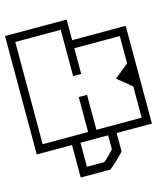

<svg xmlns="http://www.w3.org/2000/svg" viewBox="-131 -672 793 918"><g transform="rotate(-15 265.0 -212.5)"><path d="M245 -213Q245 -213 248 -213Q251 -213 255.5 -213Q260 -213 265 -213Q270.5 -213 275.2 -213Q280 -213 283 -213Q286 -213 286 -213Q286 -205 286 -185.2Q286 -165.5 286 -141Q286 -116.5 286 -93.2Q286 -70 286 -55Q286 -40 286 -40Q286 -40 286 -40Q286 -40 286 -40Q286 -40 286 -40Q286 -40 302.2 -40Q318.5 -40 344 -40Q369.5 -40 398 -40Q426.5 -40 452 -40Q477.5 -40 493.8 -40Q510 -40 510 -40Q510 -40 510 -40Q510 -40 510 -40Q510 -40 510 -40Q510 -40 510 -55.8Q510 -71.5 510 -89.8Q510 -108 510 -115Q510 -120.5 510 -125.8Q510 -131 510 -138.8Q510 -146.5 510 -158.5Q510 -170.5 510 -189Q510 -189 510 -189Q510 -189 510 -189Q510 -189 510 -189Q510 -189 510 -199.5Q510 -210 510 -224Q510 -238 510 -248.5Q510 -259 510 -259H550Q550 -234.5 550 -204.8Q550 -175 550 -141.8Q550 -108.5 550 -72.8Q550 -37 550 0Q550 0 550 0Q550 0 550 0Q550 0 550 0Q550 0 550 0Q550 0 550 0Q550 0 550 0Q550 0 550 0Q550 0 550 0Q550 0 528.5 0Q507 0 473 0Q439 0 400.5 0Q362 0 327.2 0Q292.5 0 269.8 0Q247 0 245 0Q245 0 245 0Q245 0 245 0Q245 0 245 0Q245 0 245 0Q245 0 245 0Q245 0 245 0Q245 0 245 0Q245 0 245 -6Q245 -12 245 -20Q245 -28 245 -34Q245 -40 245 -40Q245 -40 245 -40Q245 -40 245 -40Q245 -40 245 -40Q245 -60 245 -79.8Q245 -99.5 245 -118.2Q245 -137 245 -154Q245 -171 245 -186Q245 -201 245 -213ZM-20 -279H20Q20 -279 20 -261.8Q20 -244.5 20 -217.2Q20 -190 20 -159.5Q20 -129 20 -101.8Q20 -74.5 20 -57.2Q20 -40 20 -40Q20 -40 20 -40Q20 -40 20 -40Q20 -40 20 -40Q20 -40 20 -40Q20 -40 20 -40Q20 -40 20 -40Q20 -40 20 -40Q20 -40 20 -40Q20 -40 20 -40Q20 -40 20 -40Q20 -40 20 -40Q20 -40 20 -40Q20 -40 20 -40Q20 -40 38.2 -40Q56.5 -40 85.2 -40Q114 -40 146 -40Q178 -40 206.8 -40Q235.5 -40 253.8 -40Q272 -40 272 -40Q272 -30.5 272 -20.2Q272 -10 272 0Q272 0 272 0Q272 0 272 0Q272 0 272 0Q272 0 272 0Q272 0 272 0Q272 0 251 0Q230 0 196.8 0Q163.5 0 126 0Q88.5 0 55.2 0Q22 0 1 0Q-20 0 -20 0Q-20 0 -20 0Q-20 0 -20 0Q-20 0 -20 0Q-20 0 -20 0Q-20 0 -20 -20.2Q-20 -40.5 -20 -72.2Q-20 -104 -20 -139.5Q-20 -175 -20 -206.8Q-20 -238.5 -20 -258.8Q-20 -279 -20 -279ZM-20 -288V-586Q-20 -586 -4.5 -586Q11 -586 34.2 -586Q57.5 -586 81 -586Q104.5 -586 121 -586Q137.5 -586 139 -586Q139 -586 139 -586Q139 -586 139 -586Q139 -586 139 -586Q139 -586 139 -586Q139 -586 139 -586Q139 -586 139 -586Q139 -586 139 -586Q139 -586 139 -586Q139 -586 139 -586Q139 -586 139 -586Q140.5 -586 155.5 -586Q170.5 -586 192.2 -586Q214 -586 235.2 -586Q256.5 -586 270.8 -586Q285 -586 285 -586V-484Q306 -484 327 -484Q348 -484 369 -484Q390 -484 411 -484Q411 -484 425 -484Q439 -484 459.8 -484Q480.5 -484 501.2 -484Q522 -484 536 -484Q550 -484 550 -484Q550 -484 550 -484Q550 -484 550 -484Q550 -484 550 -484Q550 -484 550 -484V-287H510V-444Q510 -444 510 -444Q510 -444 510 -444Q510 -444 510 -444Q510 -444 510 -444Q510 -444 510 -444Q510 -444 510 -444Q510 -444 510 -444Q510 -444 493.8 -444Q477.5 -444 452 -444Q426.5 -444 397.8 -444Q369 -444 343.2 -444Q317.5 -444 301.2 -444Q285 -444 285 -444Q285 -444 285 -444Q285 -444 285 -444Q285 -444 285 -444Q285 -444 285 -431.2Q285 -418.5 285 -399.5Q285 -380.5 285 -361.5Q285 -342.5 285 -329.8Q285 -317 285 -317Q285 -317 275 -317Q265 -317 265 -317Q265 -317 255 -317Q245 -317 245 -317Q245 -317 245 -340.2Q245 -363.5 245 -397.5Q245 -431.5 245 -465.5Q245 -499.5 245 -522.8Q245 -546 245 -546Q245 -546 245 -546Q245 -546 245 -546Q245 -546 229 -546Q213 -546 192 -546Q171 -546 155 -546Q139 -546 139 -546Q139 -546 121 -546Q103 -546 79.5 -546Q56 -546 38 -546Q20 -546 20 -546Q20 -546 20 -546Q20 -546 20 -546V-288ZM440 -252Q440 -252 440 -252Q440 -252 440 -252Q440 -252 450.5 -260.5Q461 -269 475 -280.5Q489 -292 499.5 -300.5Q510 -309 510 -309V-359H529H550Q550 -359 550 -337.5Q550 -316 550 -284Q550 -252 550 -220Q550 -188 550 -166.5Q550 -145 550 -145H529H510V-195Q510 -195 499.5 -203.5Q489 -212 475 -223.5Q461 -235 450.5 -243.5Q440 -252 440 -252Q440 -252 440 -252Q440 -252 440 -252ZM-20 -358H20Q20 -330.5 20 -314Q20 -297.5 20 -282.2Q20 -267 20 -243Q20 -243 20 -243Q20 -243 20 -243Q20 -243 20 -243Q20 -243 20 -243Q20 -218 20 -205Q20 -192 20 -183.2Q20 -174.5 20 -162.8Q20 -151 20 -128H-20ZM375.5 -6V30V91Q375.5 92 364.8 102.8Q354 113.5 339.8 127Q325.5 140.5 314 150.8Q302.5 161 301.5 161Q301.5 161 301.5 161Q301.5 161 301.5 161Q301.5 161 301.5 161Q301.5 161 301.5 161Q301.5 161 286.8 161Q272 161 250 161Q228 161 206 161Q184 161 169.2 161Q154.5 161 154.5 161V-6H196.5Q196.5 16 196.5 36Q196.5 56 196.5 76.2Q196.5 96.5 196.5 119Q196.5 119 196.5 119Q196.5 119 196.5 119Q196.5 119 209.5 119Q222.5 119 239.5 119Q256.5 119 269.5 119Q282.5 119 282.5 119Q283.5 119 291.5 111.8Q299.5 104.5 309.2 94.8Q319 85 326.2 77Q333.5 69 333.5 68V-6Z"/></g></svg>

Font: Honk
Style: Regular
Weight: 400
Designer: Noopur Datye & Yesha Goshar
Foundry: Ek Type
Version: Version 1.000